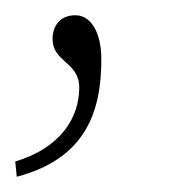

<svg xmlns="http://www.w3.org/2000/svg" viewBox="-69 -93 257 252"><path d="M-49 119 -47 139C44 115 64 53 64 -15C64 -51 50 -73 30 -73C10 -73 0 -59 0 -42C0 -11 35 -12 35 22C35 61 11 101 -49 119Z"/></svg>

Font: Noto Serif SemiCondensed Thin
Style: Italic
Weight: 100
Width: 4
Italic angle: -12°
Designer: Monotype Design Team
Foundry: Monotype Imaging Inc.
Version: Version 2.013